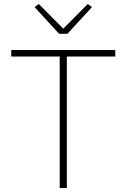

<svg xmlns="http://www.w3.org/2000/svg" viewBox="-20 -951 640 971"><path d="M318 -665V0H282V-665H37V-698H563V-665ZM279 -780 155 -915 176 -931 300 -806 424 -931 445 -915 321 -780Z"/></svg>

Font: IBM Plex Mono ExtLt
Style: Regular
Weight: 200
Monospace: yes
Designer: Mike Abbink, Paul van der Laan, Pieter van Rosmalen
Foundry: Bold Monday
Version: Version 2.3